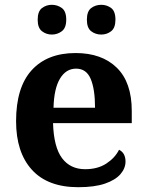

<svg xmlns="http://www.w3.org/2000/svg" viewBox="-20 -770 611 800"><path d="M306 10Q179 10 113 -62.5Q47 -135 47 -265Q47 -406 112 -477.5Q177 -549 295 -549Q404 -549 466.5 -488Q529 -427 529 -308V-257H201Q204 -157 238.5 -111Q273 -65 335 -65Q387 -65 423 -88.5Q459 -112 476 -146Q490 -139 496.5 -126.5Q503 -114 503 -97Q503 -69 482 -44.5Q461 -20 417.5 -5Q374 10 306 10ZM376 -321Q376 -398 358 -441Q340 -484 297 -484Q255 -484 230 -442.5Q205 -401 203 -321ZM402 -626Q378 -626 360 -639.8Q342 -653.6 342 -687.7Q342 -723 360 -736.5Q378 -750 402 -750Q425 -750 443 -736.7Q461 -723.4 461 -688Q461 -653.7 443 -639.8Q425 -626 402 -626ZM196 -626Q173 -626 155 -639.8Q137 -653.6 137 -687.7Q137 -723 155 -736.5Q173 -750 196 -750Q219 -750 237.5 -736.7Q256 -723.4 256 -688Q256 -653.7 237.5 -639.8Q219 -626 196 -626Z"/></svg>

Font: Noto Serif Khojki
Style: Regular
Weight: 400
Designer: Juan Bruce
Version: Version 2.002